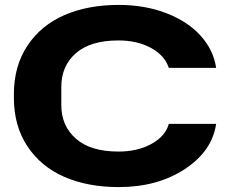

<svg xmlns="http://www.w3.org/2000/svg" viewBox="-20 -759 928 789"><path d="M467.8 9.8Q340.8 9.8 244.4 -32.2Q147.9 -74.2 92.5 -158Q37.1 -241.7 37.1 -356.9V-372.1Q37.1 -487.3 92.5 -571Q147.9 -654.8 244.4 -696.8Q340.8 -738.8 467.8 -738.8Q575.7 -738.8 663.6 -704.8Q751.5 -670.9 804.4 -612.3Q857.4 -553.7 868.2 -480H673.8Q656.7 -531.7 600.1 -562.3Q543.5 -592.8 466.8 -592.8Q351.6 -592.8 291.7 -540.3Q231.9 -487.8 231.9 -401.9V-327.1Q231.9 -241.7 292 -189Q352.1 -136.2 466.8 -136.2Q545.4 -136.2 602.5 -167.7Q659.7 -199.2 673.8 -250H868.2Q851.6 -137.7 739.3 -64Q627 9.8 467.8 9.8Z"/></svg>

Font: Hubot Sans Expanded
Style: Bold
Weight: 700
Width: 7
Designer: Deni Anggara
Foundry: GitHub
Version: Version 1.001;gftools[0.9.31]